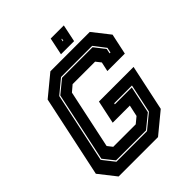

<svg xmlns="http://www.w3.org/2000/svg" viewBox="-229 -964 1096 1096"><g transform="rotate(-45 319.5 -415.5)"><path d="M86 0 5 -103 110 -597 235 -700H553L634 -597L607 -471H466L478.5 -528L454.5 -558.5H273L236 -527L160.5 -171.5L184 -141.5H365.5L402.5 -172L417.5 -241H279L309 -382H588.5L529 -103L404 0ZM136.5 -68.5H383.5L470 -139.5L507 -313.5H363.5L362 -306.5H498.5L463.5 -141.5L382.5 -75.5H140.5L88 -141.5L177.5 -562.5L256 -627H502.5L552.5 -562.5L546.5 -533.5H553.5L560 -564.5L506.5 -634H255L171 -564.5L80.5 -139.5ZM346.5 -726 368.5 -831H474.5L452.5 -726ZM406 -771H410.5L413.5 -785H409Z"/></g></svg>

Font: Tourney ExtraBold
Style: Italic
Weight: 800
Italic angle: -12°
Version: Version 1.015